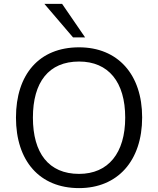

<svg xmlns="http://www.w3.org/2000/svg" viewBox="-20 -957 812 986"><path d="M62 -353C62 -131 183 9 386 9C584 9 710 -131 710 -354C710 -575 585 -714 386 -714C181 -714 62 -575 62 -353ZM149 -353C149 -535 230 -641 386 -641C537 -641 623 -536 623 -353C623 -171 536 -64 386 -64C230 -64 149 -171 149 -353ZM355 -765H417L299 -937H208Z"/></svg>

Font: Poppy and Pepper
Style: Regular
Weight: 400
Designer: Thy Ha
Foundry: Thy Ha
Version: Version 0.001;Glyphs 3.2 (3227)